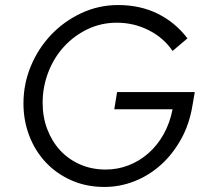

<svg xmlns="http://www.w3.org/2000/svg" viewBox="-20 -731 825 761"><path d="M743 -314Q731 -239 697.5 -179Q664 -119 617 -77Q570 -35 512.5 -12.5Q455 10 394 10Q322 10 262.5 -16.5Q203 -43 161 -88Q119 -133 96 -193Q73 -253 73 -321Q73 -399 102.5 -469.5Q132 -540 183 -593.5Q234 -647 302.5 -679Q371 -711 448 -711Q536 -711 605.5 -676.5Q675 -642 723 -579Q708 -566 693.5 -554Q679 -542 664 -529Q629 -581 570 -611Q511 -641 443 -641Q381 -641 327.5 -615.5Q274 -590 234 -546.5Q194 -503 171.5 -445Q149 -387 149 -323Q149 -267 167.5 -218.5Q186 -170 219 -134.5Q252 -99 298 -79Q344 -59 399 -59Q446 -59 489 -75.5Q532 -92 567.5 -123Q603 -154 628 -198Q653 -242 664 -298H433Q436 -315 438.5 -332Q441 -349 444 -366H752Q750 -353 747.5 -340Q745 -327 743 -314Z"/></svg>

Font: Rosa Sans Light
Style: Italic
Weight: 300
Italic angle: -12°
Designer: Pentagram / MCKL
Foundry: Pentagram / MCKL
Version: Version 1.005;September 16, 2019;FontCreator 11.5.0.2425 64-